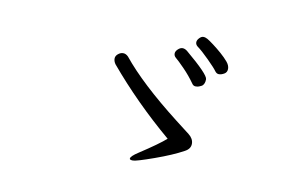

<svg xmlns="http://www.w3.org/2000/svg" viewBox="-58 -753 1117 705"><g transform="rotate(10 500.0 -401.0)"><path d="M584 -256Q452 -368 348 -492Q341 -502 341 -512Q341 -522 350 -529.5Q359 -537 369 -537Q379 -537 388 -528Q460 -439 604 -327Q638 -301 656.5 -286.5Q675 -272 675 -253Q675 -234 654 -223Q614 -201 549.5 -178Q485 -155 472.5 -155Q460 -155 460 -160Q460 -169 488 -187Q557 -232 584 -256ZM675 -470Q672 -469 666.5 -466Q661 -463 652 -463Q643 -463 638 -471Q619 -498 595.5 -522Q572 -546 562 -554Q555 -560 555 -568.5Q555 -577 563.5 -585Q572 -593 580.5 -593Q589 -593 598 -586Q685 -513 685 -495.5Q685 -478 675 -470ZM633 -609Q626 -615 626 -623Q626 -631 633.5 -639Q641 -647 648.5 -647Q656 -647 664 -642.5Q672 -638 688 -626Q704 -614 720 -600Q736 -586 747 -573Q758 -560 758 -547Q758 -534 747.5 -528Q737 -522 728 -522Q719 -522 712.5 -531.5Q706 -541 678.5 -568.5Q651 -596 633 -609Z"/></g></svg>

Font: LXGW Bright GB
Style: Regular
Weight: 400
Designer: Christian Thalmann (Catharsis Fonts)
Foundry: LXGW / Christian Thalmann (Catharsis Fonts) / Fontworks Inc.
Version: Version 5.510